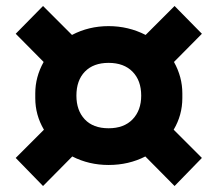

<svg xmlns="http://www.w3.org/2000/svg" viewBox="-20 -683 723 638"><path d="M340.8 -134.8Q275.4 -134.8 220.2 -163.1L123 -64.9L32.2 -158.2L126 -252Q97.2 -300.8 97.2 -356.9V-373Q97.2 -427.2 125 -477.1L32.2 -570.8L123 -663.1L219.2 -566.9Q274.9 -596.2 340.8 -596.2Q406.7 -596.2 463.9 -566.9L560.1 -663.1L650.9 -570.8L558.1 -477.1Q585.9 -427.2 585.9 -373V-356.9Q585.9 -300.8 557.1 -252L650.9 -158.2L560.1 -64.9L462.9 -163.1Q407.7 -134.8 340.8 -134.8ZM449.2 -365.2Q449.2 -415.5 420.4 -444.8Q391.6 -474.1 340.8 -474.1Q290.5 -474.1 262.2 -445.1Q233.9 -416 233.9 -365.2Q233.9 -315.9 261.7 -286.4Q289.6 -256.8 340.8 -256.8Q392.1 -256.8 420.7 -286.6Q449.2 -316.4 449.2 -365.2Z"/></svg>

Font: Sora
Style: Bold
Weight: 700
Designer: Jonathan Barnbrook, Julián Moncada
Foundry: Barnbrook Fonts
Version: Version 2.000